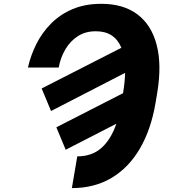

<svg xmlns="http://www.w3.org/2000/svg" viewBox="-20 -757 924 990"><path d="M282.7 -408.7H124Q138.2 -471.7 167.7 -530.5Q197.3 -589.4 243.7 -636Q290 -682.6 354.2 -710Q418.5 -737.3 502.4 -737.3Q616.7 -737.3 689 -682.6Q761.2 -627.9 787.8 -525.6Q814.5 -423.3 791 -280.3L782.2 -227.5Q759.3 -90.8 701.9 8.1Q644.5 106.9 555.9 159.9Q467.3 212.9 350.6 212.9L378.4 49.3Q454.1 49.3 503.2 5.6Q552.2 -38.1 580.1 -119.1L318.8 15.1L270.5 -100.6L614.3 -276.4L615.2 -281.2Q624 -335.4 625 -381.3L243.2 -184.6L194.8 -300.8L606 -510.7Q569.8 -596.2 474.6 -595.7Q421.4 -596.2 381.6 -570.6Q341.8 -544.9 316.9 -502.4Q292 -460 282.7 -408.7Z"/></svg>

Font: Inter Extra Bold
Style: Italic
Weight: 800
Italic angle: -9.39999°
Designer: Rasmus Andersson
Foundry: rsms
Version: Version 4.000;git-3c8e0fc